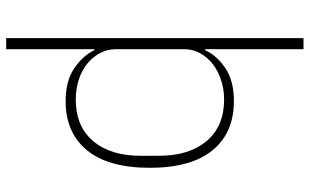

<svg xmlns="http://www.w3.org/2000/svg" viewBox="-206 -574 980 607"><g transform="rotate(90 283.5 -270.0)"><path d="M100 -740H135V-429H138Q155 -466 195 -493Q235 -520 299 -520Q399 -520 454.5 -452.5Q510 -385 510 -254Q510 -123 454.5 -55.5Q399 12 299 12Q235 12 195 -15.5Q155 -43 138 -79H135V200H100ZM294 -20Q379 -20 425.5 -75Q472 -130 472 -225V-283Q472 -378 425.5 -433.5Q379 -489 294 -489Q262 -489 233 -479.5Q204 -470 182.5 -453.5Q161 -437 148 -413.5Q135 -390 135 -362V-148Q135 -119 148 -95.5Q161 -72 182.5 -55Q204 -38 233 -29Q262 -20 294 -20Z"/></g></svg>

Font: IBM Plex Sans Thai Looped ExtraLight
Style: Regular
Weight: 200
Designer: Mike Abbink, Paul van der Laan, Pieter van Rosmalen, Ben Mitchell, Mark Frömberg
Foundry: Bold Monday
Version: Version 1.0